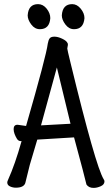

<svg xmlns="http://www.w3.org/2000/svg" viewBox="-20 -894 540 928"><path d="M432.1 14.2Q409.2 14.2 397.9 -2Q390.1 -37.1 337.9 -230L160.2 -219.2Q150.9 -186 124 -97.2L102.1 -8.8Q94.2 13.2 56.2 13.2Q42 13.2 28.6 7.1Q15.1 1 15.1 -12.2Q15.1 -17.1 19 -24.9Q53.2 -101.1 84 -210.9Q85 -210.9 85 -211.9H81.1Q68.8 -211.9 62 -222.9Q55.2 -233.9 50.5 -246.3Q45.9 -258.8 45.9 -270Q45.9 -291 64.9 -291L106 -285.2Q204.1 -626 210.9 -683.1Q213.9 -700.2 220 -708.5Q226.1 -716.8 243.2 -716.8Q259.8 -716.8 280.8 -706.8Q301.8 -696.8 306.2 -686Q308.1 -684.1 308.1 -679.2Q308.1 -673.8 306.6 -668.5Q305.2 -663.1 305.2 -659.2Q305.2 -654.8 320.8 -590.8Q441.9 -91.8 481 -27.8Q484.9 -22.9 484.9 -17.1Q484.9 -2 467 6.1Q449.2 14.2 432.1 14.2ZM178.2 -288.1 320.8 -295.9 254.9 -567.9ZM172.9 -752.9Q147.9 -752.9 130.9 -775.9Q113.8 -798.8 113.8 -819.8Q117.2 -874 164.1 -874Q188 -874 205.6 -852.1Q223.1 -830.1 223.1 -806.2Q219.2 -752.9 172.9 -752.9ZM337.9 -752.9Q313 -752.9 295.9 -775.9Q278.8 -798.8 278.8 -819.8Q282.2 -874 329.1 -874Q352.1 -874 370.1 -852.1Q388.2 -830.1 388.2 -806.2Q383.8 -752.9 337.9 -752.9Z"/></svg>

Font: LXGW WenKai Mono GB Screen
Style: Regular
Weight: 400
Monospace: yes
Designer: LXGW / Fontworks Inc.
Foundry: LXGW / Fontworks Inc.
Version: Version 1.510;January 18,2025